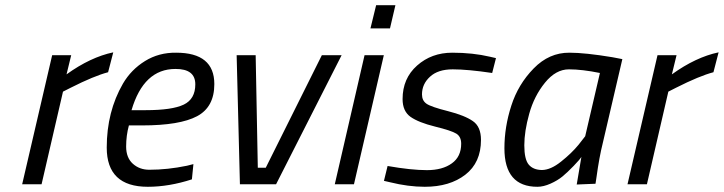

<svg xmlns="http://www.w3.org/2000/svg" viewBox="-20 -714 2805 744"><path d="M65.9 0 182.1 -500H255.9L237.8 -425.8Q330.6 -492.7 418.9 -511.2L398.9 -434.1Q344.7 -419.9 253.9 -374L224.1 -358.9L141.1 0Z M544.9 -287.1Q647 -287.1 691.9 -308.6Q736.8 -330.1 736.8 -387.2Q736.8 -447.3 659.7 -446.8Q536.6 -446.8 489.7 -287.1ZM558.6 -56.2Q629.4 -56.2 704.6 -71.8L729.5 -78.1L723.6 -19Q634.8 9.8 552.7 9.8Q393.6 9.8 393.6 -142.1Q393.6 -281.2 456.5 -390.1Q488.3 -444.3 542 -477.5Q595.7 -510.7 662.6 -509.8Q810.5 -509.8 810.5 -388.2Q810.5 -299.3 743.7 -263.7Q676.8 -228 530.8 -228H479.5Q468.8 -189 468.8 -146Q468.8 -103 494.6 -79.6Q520.5 -56.2 558.6 -56.2Z M897 -500H970.7L979 -64H1009.8L1227.1 -500H1303.7L1049.8 0H909.7Z M1415.5 -604 1437.5 -693.8H1512.2L1491.2 -604ZM1277.3 0 1392.6 -500H1467.3L1351.6 0Z M1615.2 -348.1Q1615.2 -324.2 1632.8 -312Q1650.4 -299.8 1716.3 -283.2Q1781.2 -266.6 1812.5 -244.6Q1843.8 -223.1 1843.8 -171.9Q1843.8 -84 1783.2 -37.1Q1722.7 9.8 1626 9.8Q1562 9.8 1491.2 -7.8L1467.8 -13.2L1481.9 -70.8Q1573.7 -54.7 1634.3 -54.7Q1694.8 -54.7 1731 -81.1Q1767.1 -106.9 1767.1 -157.2Q1767.1 -184.6 1748 -196.3Q1729 -208 1665.5 -223.6Q1602.1 -239.3 1570.8 -261.2Q1540 -283.2 1540 -330.1Q1540 -410.2 1596.2 -460Q1652.3 -509.8 1732.4 -509.8Q1812.5 -509.8 1878.9 -494.1L1901.9 -488.8L1887.2 -431.2Q1792 -445.3 1734.4 -445.3Q1676.8 -445.3 1646 -416.5Q1615.2 -388.2 1615.2 -348.1Z M2080.1 -55.2Q2114.3 -55.7 2154.3 -87.9Q2194.8 -120.1 2221.7 -152.8L2247.6 -186L2304.7 -431.2Q2235.4 -445.3 2184.6 -445.3Q2133.8 -445.3 2091.8 -393.6Q2049.8 -341.8 2030.8 -273.4Q2011.7 -205.1 2011.7 -150.9Q2011.7 -96.7 2028.8 -76.2Q2045.9 -55.7 2080.1 -55.2ZM2062.5 9.8Q1934.6 9.8 1934.6 -139.2Q1934.6 -222.2 1961.4 -304.7Q1987.8 -387.2 2047.9 -448.7Q2107.9 -510.3 2186.5 -509.8Q2247.6 -509.8 2353.5 -492.2L2391.6 -484.9L2315.9 -160.2Q2301.8 -104 2291.5 -27.8L2287.6 -2L2214.8 1Q2229 -85 2232.9 -106Q2227.5 -96.7 2203.1 -71.3Q2178.7 -45.9 2159.7 -30.3Q2140.6 -14.6 2113.3 -2.4Q2085.9 9.8 2062.5 9.8Z M2411.6 0 2527.8 -500H2601.6L2583.5 -425.8Q2676.3 -492.7 2764.6 -511.2L2744.6 -434.1Q2690.4 -419.9 2599.6 -374L2569.8 -358.9L2486.8 0Z"/></svg>

Font: TitilliumWeb-Italic
Style: Italic
Weight: 400
Italic angle: -13°
Version: Version 1.001;PS 57.000;hotconv 1.0.70;makeotf.lib2.5.55311